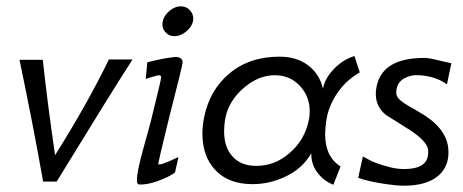

<svg xmlns="http://www.w3.org/2000/svg" viewBox="-20 -577 1472 610"><path d="M326 -388H401Q332 -281 160 0H117Q86 -176 42 -387H116Q130 -255 155 -84Q258 -248 326 -388Z M593 -509Q589 -491 571 -476.5Q553 -462 534 -462Q516 -462 504.5 -476Q493 -490 497 -509Q501 -528 518.5 -542.5Q536 -557 554 -557Q573 -557 585 -542.5Q597 -528 593 -509ZM560 -378Q559 -365 518 -206Q481 -56 483 -55Q490 -51 547 -78L536 -29Q518 -15 479 -1Q444 11 421 9Q415 8 415 -5Q415 -31 434 -100L458 -187Q492 -324 492 -331Q492 -338 485 -338Q482 -338 463 -332.5Q444 -327 443 -326L448 -379Q493 -391 535 -396Q546 -397 553.5 -392Q561 -387 560 -378Z M1106 -399 1123 -347Q1072 -318 1042 -266Q1022 -231 1017 -196Q1013 -169 1013 -151Q1013 -79 1062 -48L1039 10Q1011 -1 992 -24Q968 -53 969 -90Q940 -40 885 -15Q836 8 782 8Q704 8 662 -39Q623 -82 623 -153Q623 -174 628 -202Q645 -289 707 -342Q771 -397 868 -397Q923 -397 959.5 -369Q996 -341 1006 -295Q1012 -328 1041 -358Q1070 -388 1106 -399ZM961 -195Q964 -208 964 -223Q964 -271 932.5 -304.5Q901 -338 853 -338Q802 -338 756 -299Q705 -256 695 -197Q692 -177 692 -160Q692 -109 719 -79.5Q746 -50 794 -50Q853 -50 899 -90Q948 -131 961 -195Z M1207 8Q1151 0 1118 -12L1133 -80Q1156 -67 1163 -64Q1183 -55 1222 -45Q1242 -40 1264 -40Q1305 -40 1324 -55Q1343 -70 1340 -101Q1337 -132 1263 -176Q1211 -209 1206 -212Q1174 -238 1174 -278Q1174 -288 1175 -293Q1188 -393 1328 -393Q1343 -393 1370 -386Q1400 -379 1414 -376Q1414 -374 1409 -352Q1404 -330 1400 -309Q1366 -334 1313 -338Q1287 -340 1266 -329Q1241 -316 1239 -287Q1237 -269 1256 -255Q1267 -246 1310 -222Q1396 -174 1404 -108Q1410 -51 1373 -19Q1336 13 1263 13Q1240 13 1207 8Z"/></svg>

Font: GFS Neohellenic Rg
Style: Italic
Weight: 400
Italic angle: -12°
Designer: Takis Katsoulidis and George D. Matthiopoulos
Foundry: Takis Katsoulidis and George D. Matthiopoulos
Version: Version 1.0